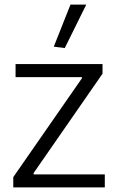

<svg xmlns="http://www.w3.org/2000/svg" viewBox="-20 -820 515 839"><path d="M38 -46 338 -478V-483H48V-540H428V-498L127 -64V-58H438V-1H38ZM215 -616 288 -800H357L263 -610Z"/></svg>

Font: EncodeSans
Style: Light
Weight: 300
Designer: Pablo Impallari, Andres Torresi
Foundry: Pablo Impallari, Andres Torresi
Version: Version 1.000; ttfautohint (v1.4.1)